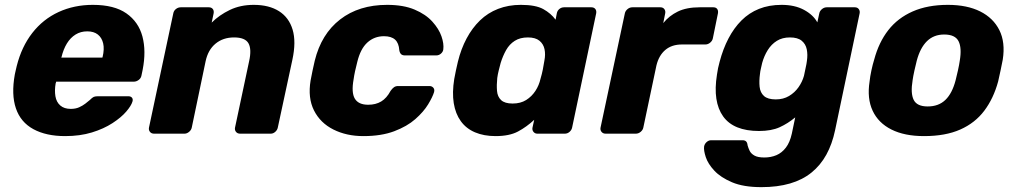

<svg xmlns="http://www.w3.org/2000/svg" viewBox="-20 -550 4184 790"><path d="M248 10Q170 10 117.5 -18.5Q65 -47 45.5 -104Q26 -161 41 -244Q43 -251 45 -262Q47 -273 49 -279Q69 -358 113 -414.5Q157 -471 221 -500.5Q285 -530 362 -530Q450 -530 500 -495Q550 -460 566 -400Q582 -340 567 -263L562 -239Q560 -228 550.5 -221Q541 -214 531 -214H211Q211 -213 210.5 -211Q210 -209 209 -207Q204 -178 208 -154Q212 -130 228 -116Q244 -102 271 -102Q291 -102 305.5 -108.5Q320 -115 331 -123.5Q342 -132 349 -138Q360 -149 366 -151.5Q372 -154 384 -154H508Q518 -154 523 -148Q528 -142 525 -132Q520 -115 499.5 -91Q479 -67 443 -43.5Q407 -20 358 -5Q309 10 248 10ZM232 -313H401L402 -315Q410 -348 404.5 -371.5Q399 -395 382.5 -408Q366 -421 339 -421Q312 -421 291 -408Q270 -395 255.5 -371.5Q241 -348 233 -315Z M614 0Q603 0 597 -7.5Q591 -15 593 -25L693 -495Q695 -506 704 -513Q713 -520 724 -520H839Q850 -520 855.5 -513Q861 -506 859 -495L851 -457Q882 -488 925.5 -509Q969 -530 1024 -530Q1087 -530 1128 -504Q1169 -478 1184 -428Q1199 -378 1183 -304L1123 -25Q1121 -15 1112.5 -7.5Q1104 0 1094 0H968Q957 0 951 -7.5Q945 -15 947 -25L1005 -298Q1016 -347 1002.5 -371.5Q989 -396 943 -396Q898 -396 867 -370.5Q836 -345 826 -298L769 -25Q767 -15 758 -7.5Q749 0 739 0Z M1475 10Q1406 10 1352 -17Q1298 -44 1272 -95.5Q1246 -147 1258 -219Q1261 -235 1266 -259.5Q1271 -284 1275 -300Q1302 -410 1379.5 -470Q1457 -530 1573 -530Q1640 -530 1686 -510.5Q1732 -491 1759 -461Q1786 -431 1796.5 -400.5Q1807 -370 1804 -347Q1803 -337 1794.5 -329.5Q1786 -322 1775 -322H1646Q1636 -322 1630.5 -327Q1625 -332 1623 -343Q1621 -373 1605.5 -387Q1590 -401 1560 -401Q1520 -401 1491.5 -375Q1463 -349 1450 -295Q1445 -276 1441 -257.5Q1437 -239 1435 -224Q1425 -169 1440 -144Q1455 -119 1495 -119Q1526 -119 1548.5 -132.5Q1571 -146 1587 -176Q1594 -186 1601 -191Q1608 -196 1618 -196H1747Q1757 -196 1763 -189Q1769 -182 1766 -171Q1760 -151 1741.5 -120.5Q1723 -90 1689 -60Q1655 -30 1602 -10Q1549 10 1475 10Z M2019 10Q1971 10 1934.5 -5.5Q1898 -21 1876 -51.5Q1854 -82 1847 -125.5Q1840 -169 1849 -225Q1853 -245 1856 -260.5Q1859 -276 1864 -296Q1877 -349 1900 -392Q1923 -435 1955 -466Q1987 -497 2029.5 -513.5Q2072 -530 2123 -530Q2184 -530 2215.5 -512.5Q2247 -495 2266 -469L2271 -495Q2273 -506 2281.5 -513Q2290 -520 2301 -520H2413Q2424 -520 2429.5 -513Q2435 -506 2433 -495L2334 -25Q2332 -15 2323.5 -7.5Q2315 0 2304 0H2191Q2181 0 2175 -7.5Q2169 -15 2171 -25L2178 -57Q2147 -28 2111.5 -9Q2076 10 2019 10ZM2089 -124Q2122 -124 2145 -138.5Q2168 -153 2183 -176Q2198 -199 2204 -226Q2210 -246 2213.5 -264Q2217 -282 2220 -301Q2225 -326 2220.5 -347.5Q2216 -369 2199.5 -382.5Q2183 -396 2152 -396Q2120 -396 2098 -382Q2076 -368 2062.5 -344Q2049 -320 2040 -291Q2036 -276 2032 -260Q2028 -244 2026 -229Q2023 -200 2025 -176Q2027 -152 2042 -138Q2057 -124 2089 -124Z M2472 0Q2461 0 2455 -7.5Q2449 -15 2451 -25L2551 -495Q2553 -505 2562 -512.5Q2571 -520 2582 -520H2697Q2708 -520 2713.5 -512.5Q2719 -505 2717 -495L2709 -455Q2733 -485 2769 -502.5Q2805 -520 2859 -520H2915Q2926 -520 2931 -513Q2936 -506 2934 -495L2913 -392Q2911 -382 2902 -374.5Q2893 -367 2882 -367H2786Q2744 -367 2717.5 -344.5Q2691 -322 2681 -281L2627 -25Q2625 -15 2616 -7.5Q2607 0 2596 0Z M3113 220Q3039 220 2992 200Q2945 180 2919 152Q2893 124 2884 96.5Q2875 69 2877 53Q2879 42 2887.5 34.5Q2896 27 2906 27H3035Q3045 27 3050 32Q3055 37 3056 48Q3059 59 3064.5 70.5Q3070 82 3084 90Q3098 98 3125 98Q3152 98 3174.5 88.5Q3197 79 3213.5 57.5Q3230 36 3238 0L3252 -67Q3222 -42 3188 -26.5Q3154 -11 3103 -11Q3051 -11 3014 -26Q2977 -41 2955.5 -71Q2934 -101 2927.5 -144Q2921 -187 2930 -243Q2932 -258 2934.5 -269.5Q2937 -281 2941 -296Q2955 -349 2977.5 -392Q3000 -435 3031 -466Q3062 -497 3103 -513.5Q3144 -530 3196 -530Q3250 -530 3288 -509.5Q3326 -489 3343 -458L3351 -495Q3353 -505 3362 -512.5Q3371 -520 3382 -520H3497Q3508 -520 3513.5 -512.5Q3519 -505 3517 -495L3416 -14Q3404 43 3380 86.5Q3356 130 3319 160Q3282 190 3230.5 205Q3179 220 3113 220ZM3172 -141Q3203 -141 3226.5 -155Q3250 -169 3265.5 -191Q3281 -213 3288 -238Q3290 -249 3294.5 -269Q3299 -289 3300 -299Q3304 -325 3299.5 -347Q3295 -369 3278.5 -382.5Q3262 -396 3230 -396Q3199 -396 3176.5 -382Q3154 -368 3139 -344Q3124 -320 3116 -291Q3114 -281 3111 -269Q3108 -257 3107 -246Q3103 -217 3105.5 -193Q3108 -169 3123.5 -155Q3139 -141 3172 -141Z M3782 10Q3702 10 3648 -17Q3594 -44 3570.5 -94.5Q3547 -145 3558 -215Q3560 -235 3565.5 -260.5Q3571 -286 3577 -305Q3596 -376 3635 -426Q3674 -476 3735.5 -503Q3797 -530 3880 -530Q3959 -530 4013 -503Q4067 -476 4092 -426Q4117 -376 4106 -305Q4102 -286 4097 -260.5Q4092 -235 4087 -215Q4068 -145 4030 -94.5Q3992 -44 3931 -17Q3870 10 3782 10ZM3797 -112Q3842 -112 3870 -139Q3898 -166 3912 -220Q3916 -235 3921.5 -260Q3927 -285 3929 -300Q3938 -353 3924 -380.5Q3910 -408 3865 -408Q3822 -408 3794 -380.5Q3766 -353 3752 -300Q3748 -285 3742.5 -260Q3737 -235 3735 -220Q3726 -166 3739.5 -139Q3753 -112 3797 -112Z"/></svg>

Font: Rubik
Style: Bold Italic
Weight: 700
Italic angle: -12°
Designer: Hubert and Fischer
Foundry: Hubert and Fischer
Version: Version 2.300;gftools[0.9.30]